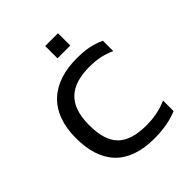

<svg xmlns="http://www.w3.org/2000/svg" viewBox="-180 -730 849 849"><g transform="rotate(-45 245.0 -305.5)"><path d="M242 -544H322V-621H242ZM440 -16V-82C402 -65 357 -56 313 -56C183 -56 132 -111 132 -237C132 -367 198 -418 316 -418C364 -418 404 -409 439 -392V-457C400 -475 364 -484 301 -484C148 -484 50 -403 50 -237C50 -79 129 10 294 10C352 10 399 1 440 -16Z"/></g></svg>

Font: Kanit Light
Style: Regular
Weight: 300
Designer: Katatrad Team
Foundry: CadsonDemak
Version: Version 1.000;PS 001.000;hotconv 1.0.88;makeotf.lib2.5.64775